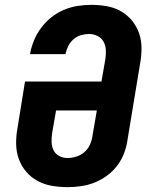

<svg xmlns="http://www.w3.org/2000/svg" viewBox="-20 -763 640 791"><path d="M258 8Q225 8 193.5 2.5Q162 -3 135 -17.5Q108 -32 88 -55.5Q68 -79 57.5 -108Q47 -137 46.5 -169.5Q46 -202 52 -235L83 -427H398L414 -519Q417 -538 416 -557Q415 -576 406.5 -591.5Q398 -607 381.5 -615Q365 -623 346 -623Q330 -623 313 -618Q296 -613 282.5 -601Q269 -589 261 -573Q253 -557 250 -541V-540H104V-542Q109 -570 120.5 -597.5Q132 -625 150 -649Q168 -673 192 -692Q216 -711 243.5 -722.5Q271 -734 299.5 -738.5Q328 -743 356 -743Q389 -743 420 -737.5Q451 -732 477.5 -717Q504 -702 523.5 -678.5Q543 -655 553 -626Q563 -597 563 -564.5Q563 -532 557 -500L505 -185Q501 -157 490.5 -130Q480 -103 462 -79.5Q444 -56 419.5 -38.5Q395 -21 368.5 -10.5Q342 0 313.5 4Q285 8 258 8ZM258 -112Q276 -112 295 -118Q314 -124 328.5 -137Q343 -150 351 -168Q359 -186 361 -204L379 -308H211L195 -216Q192 -197 192.5 -178.5Q193 -160 200.5 -144.5Q208 -129 223.5 -120.5Q239 -112 258 -112Z"/></svg>

Font: Iosevka Aile Heavy Oblique
Style: Regular
Weight: 900
Italic angle: -9°
Designer: Belleve Invis
Foundry: Belleve Invis
Version: Version 31.1.0; ttfautohint (v1.8.4)